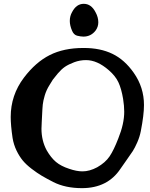

<svg xmlns="http://www.w3.org/2000/svg" viewBox="-20 -977 787 1006"><path d="M383.8 -790Q366.2 -794.9 357.4 -816.4Q345.7 -843.8 345.7 -867.2Q345.7 -892.6 357.4 -913.1Q379.9 -957 418.9 -957Q458 -957 480.5 -913.1Q495.1 -886.7 495.1 -860.4Q495.1 -835.9 480.5 -816.4Q456.1 -785.2 417 -785.2Q403.3 -785.2 383.8 -790ZM200.2 -367.2Q200.2 -361.3 198.7 -337.9Q197.3 -314.5 197.3 -302.7Q197.3 -240.2 224.6 -189.5Q247.1 -150.4 273.4 -128.4Q299.8 -106.4 341.8 -92.8Q380.9 -79.1 412.1 -79.1Q449.2 -79.1 489.3 -100.6Q532.2 -125 554.2 -157.7Q576.2 -190.4 599.6 -251Q630.9 -328.1 630.9 -391.6Q630.9 -421.9 625 -459Q616.2 -511.7 600.6 -545.4Q585 -579.1 549.8 -609.4Q489.3 -662.1 430.7 -662.1Q398.4 -662.1 368.7 -650.9Q338.9 -639.6 320.3 -627Q301.8 -614.3 282.7 -591.8Q263.7 -569.3 256.8 -559.6Q250 -549.8 239.3 -531.2Q222.7 -504.9 214.4 -476.6Q206.1 -448.2 204.1 -429.2Q202.1 -410.2 200.2 -367.2ZM680.7 -595.7Q734.4 -519.5 734.4 -426.8Q734.4 -375 717.8 -290Q711.9 -259.8 699.2 -231Q686.5 -202.1 675.8 -185.5Q665 -168.9 643.1 -138.2Q621.1 -107.4 611.3 -92.8Q543.9 8.8 409.2 8.8Q322.3 8.8 258.8 -23.4Q222.7 -42 198.7 -56.2Q174.8 -70.3 146 -92.3Q117.2 -114.3 99.1 -136.2Q81.1 -158.2 66.4 -188.5Q51.8 -218.8 45.9 -253.9Q36.1 -320.3 36.1 -364.3Q36.1 -478.5 105.5 -570.3Q167 -651.4 240.7 -688.5Q314.5 -725.6 416 -725.6H419.9Q505.9 -725.6 569.3 -694.8Q632.8 -664.1 680.7 -595.7Z"/></svg>

Font: LPEducational
Style: Medium
Weight: 500
Designer: Based on Essays1743, by John Stracke, which says:

Based on the typeface in a 1743 English translation of the essays of 
Version: Version 001.204